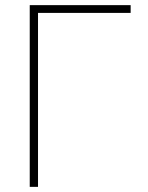

<svg xmlns="http://www.w3.org/2000/svg" viewBox="-20 -727 575 747"><path d="M488.3 -676.8H127.9V0H95.7V-707H488.3Z"/></svg>

Font: Pretendard Std Thin
Style: Regular
Weight: 100
Designer: Base glyphs from Inter by Rasmus Andersson; Hangeul glyphs from Noto Sans CJK(Source Han Sans) by Jang Soo-young and Kan
Foundry: Kil Hyung-jin
Version: Version 1.309